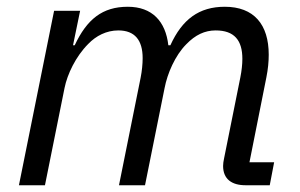

<svg xmlns="http://www.w3.org/2000/svg" viewBox="-20 -548 888 568"><path d="M113 0 171 -288C179 -328 204 -381 241 -418C264 -442 295 -458 330 -458C379 -458 402 -429 402 -376C402 -359 400 -338 396 -318L332 0H409L467 -288C475 -330 498 -384 531 -417C558 -445 586 -458 618 -458C673 -458 697 -429 697 -374C697 -358 695 -339 691 -319L643 -80C641 -70 640 -64 640 -57C640 -18 666 0 706 0H778L791 -68H718L768 -319C773 -344 775 -366 775 -386C775 -476 731 -528 645 -528C569 -528 519 -491 484 -414H478C470 -485 430 -528 358 -528C283 -528 237 -491 201 -414H196L217 -516H140L36 0Z"/></svg>

Font: LVC Sans
Style: Italic
Weight: 400
Italic angle: -11.31°
Designer: Mike Abbink, Paul van der Laan, Pieter van Rosmalen
Foundry: Bold Monday
Version: Version 3.0